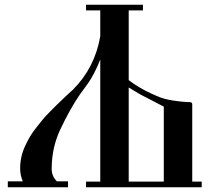

<svg xmlns="http://www.w3.org/2000/svg" viewBox="-20 -789 887 810"><path d="M571 -391 546 -406Q535 -412 523 -420V-23H671V-339Q655 -348 621.5 -365Q588 -382 571 -391ZM76 -24Q65 -51 65 -78Q65 -130 87 -175Q96 -195 107 -213.5Q118 -232 134 -252Q150 -272 160.5 -285Q171 -298 193 -320Q215 -342 223 -350Q231 -358 257 -382.5Q283 -407 288 -411Q380 -503 403 -636V-745H343V-769H583V-745H523V-451Q579 -408 659 -377Q688 -367 731 -362Q751 -359 782 -358Q791 -358 791 -348V-23H831V1H343V-23H403V-538Q379 -477 351 -437L316 -389Q275 -329 233 -240Q198 -164 198 -76Q198 -46 220 -24H267V1H13V-24Z"/></svg>

Font: Ponomar Unicode TT
Style: Regular
Weight: 400
Designer: Vladislav V. Dorosh, Yuri A.W. Shardt, Nikita Simmons, Aleksandr Andreev
Foundry: Ponomar Project
Version: 1.1